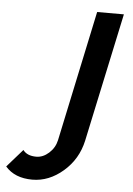

<svg xmlns="http://www.w3.org/2000/svg" viewBox="-260 -563 551 794"><g transform="rotate(5 15.5 -166.0)"><path d="M-208 146 -143 72Q-126 95 -88 95Q-60 95 -35.5 73Q-11 51 -4 19L111 -523H222L108 11Q91 89 32 140Q-27 191 -96 191Q-169 191 -208 146Z"/></g></svg>

Font: Raleway-v4020 SemiBold
Style: Italic
Weight: 600
Italic angle: -12°
Designer: Matt McInerney, Pablo Impallari, Rodrigo Fuenzalida
Foundry: Matt McInerney, Pablo Impallari, Rodrigo Fuenzalida
Version: Version 4.020;PS 004.020;hotconv 1.0.88;makeotf.lib2.5.64775